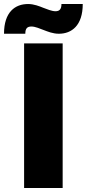

<svg xmlns="http://www.w3.org/2000/svg" viewBox="-66 -936 432 956"><path d="M54 0H246V-720H54ZM-46 -768H60C60 -795 70 -804 91 -804C109 -804 134 -793 150 -787C171 -779 197 -768 227 -768C291 -768 346 -809 346 -916H240C240 -890 230 -880 210 -880C192 -880 166 -891 150 -897C130 -905 103 -916 74 -916C9 -916 -46 -876 -46 -768Z"/></svg>

Font: Aspekta 850
Style: Regular
Weight: 850
Designer: Ivo Dolenc
Version: Version 2.000